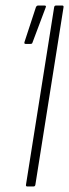

<svg xmlns="http://www.w3.org/2000/svg" viewBox="-20 -675 250 695"><path d="M79 0Q73 0 74 -6L176 -649Q177 -655 183 -655H205Q211 -655 210 -649L108 -6Q107 0 101 0ZM73 -516Q66 -516 69 -524L110 -649Q112 -653 114 -654Q116 -655 119 -655H141Q145 -655 146 -653Q147 -651 145 -647L98 -522Q97 -518 95 -517Q93 -516 89 -516Z"/></svg>

Font: Sofia Sans Extra Condensed ExtraLight
Style: Italic
Weight: 250
Italic angle: -9°
Version: Version 4.100